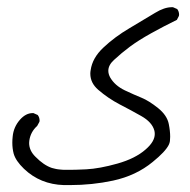

<svg xmlns="http://www.w3.org/2000/svg" viewBox="-20 -352 540 547"><path d="M179.2 175.3Q242.7 175.3 301.8 162.6Q367.7 148.4 415 109.4Q451.2 80.1 460.9 60.5Q463.4 55.2 464.1 50Q464.8 44.9 464.8 37.6Q464.8 21 460.9 1.5Q456.1 -23.4 430.2 -44.2Q404.3 -64.9 383.3 -73.5Q362.3 -82 335.4 -94.7Q307.1 -108.4 293.9 -131.3Q288.6 -141.1 288.6 -150.4Q288.6 -166.5 304.7 -181.2Q326.2 -201.2 350.1 -219Q374 -236.8 410.4 -257.1Q446.8 -277.3 483.9 -295.4L489.7 -306.6Q490.2 -308.6 490.2 -310.1Q490.2 -319.3 484.9 -326.2L472.7 -331.5Q471.2 -331.5 469.7 -331.5Q448.2 -331.5 421.9 -315.4Q390.6 -296.4 348.6 -271.5Q307.1 -247.1 274.4 -216.3Q243.2 -187 238.3 -152.3Q237.3 -147 237.3 -142.1Q237.3 -115.7 259.8 -96.2Q288.1 -71.8 320.8 -54.7Q354 -37.6 382.3 -21.5Q413.6 -3.9 419.9 20.5Q420.9 24.9 420.9 29.8Q420.9 51.3 395 73.7Q365.7 99.6 314.7 114Q263.7 128.4 225.6 130.4Q195.3 131.8 181.9 131.8Q168.5 131.8 164.6 131.8Q160.6 131.8 158 131.6Q155.3 131.3 152.6 131.1Q149.9 130.9 147.5 130.6Q145 130.4 142.3 129.9Q139.6 129.4 137.5 128.9Q135.3 128.4 132.8 127.7Q130.4 127 127.9 126.5Q104.5 118.7 81.1 94.7Q63 77.1 63 55.2Q63 52.2 63.5 48.8Q66.9 23.9 85.9 6.8L92.3 -4.9Q92.8 -6.8 92.8 -8.3Q92.8 -17.6 87.4 -24.4L75.2 -29.8Q74.2 -29.8 73.2 -29.8Q53.7 -29.8 37.1 -11.2Q18.6 9.8 16.1 37.1Q15.1 45.9 15.1 54.2Q15.1 71.3 19 85.9Q24.9 106.4 48.3 128.9Q94.7 173.3 162.1 175.3Q170.9 175.3 179.2 175.3Z"/></svg>

Font: Bakudai
Style: ExtraLight
Weight: 200
Version: Version 1.48